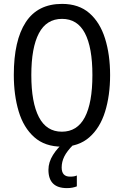

<svg xmlns="http://www.w3.org/2000/svg" viewBox="-20 -744 636 987"><path d="M546 -358Q546 -253 520 -169.5Q494 -86 439 -38Q384 10 299 10Q211 10 156 -39Q101 -88 76 -171.5Q51 -255 51 -359Q51 -536 112.5 -630Q174 -724 299 -724Q385 -724 439.5 -676.5Q494 -629 520 -546Q546 -463 546 -358ZM141 -358Q141 -217 180 -142Q219 -67 298 -67Q377 -67 416 -141Q455 -215 455 -358Q455 -500 416.5 -573.5Q378 -647 299 -647Q219 -647 180 -573Q141 -499 141 -358ZM297 117Q297 164 340 164Q352 164 360.5 162.5Q369 161 375 158V214Q365 218 352.5 220.5Q340 223 324 223Q229 223 229 129Q229 90 252.5 52.5Q276 15 311 -13L357 0Q324 33 310.5 60.5Q297 88 297 117Z"/></svg>

Font: Avrile Sans Condensed
Style: Regular
Weight: 400
Width: 3
Designer: Monotype Design Team
Foundry: Monotype Imaging Inc.
Version: Version 2.001;September 10, 2019;FontCreator 11.5.0.2425 64-